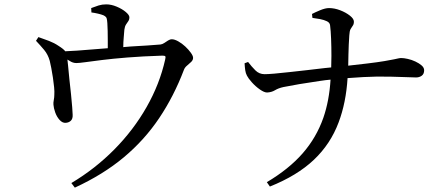

<svg xmlns="http://www.w3.org/2000/svg" viewBox="-20 -803 2040 880"><path d="M307 36Q416 -29 504 -118Q592 -207 652 -312.5Q712 -418 737 -530Q740 -542 737.5 -545Q735 -548 724 -548Q632 -545 564 -539.5Q496 -534 448 -528Q400 -522 371 -518Q342 -514 330 -514Q314 -514 299 -524Q295 -526 289 -530Q290 -520 292 -502Q294 -475 298 -440Q302 -405 305.5 -371Q309 -337 311 -311Q313 -285 313 -277Q314 -259 305 -250Q296 -241 281 -240Q266 -239 253 -253.5Q240 -268 233 -288Q226 -308 225 -323Q224 -332 226.5 -344.5Q229 -357 229 -370Q230 -383 228 -403.5Q226 -424 222.5 -447.5Q219 -471 215 -491.5Q211 -512 208 -524Q200 -553 182.5 -574Q165 -595 145 -616L156 -633Q180 -625 204.5 -615.5Q229 -606 248 -593Q272 -578 279 -568Q304 -569 334 -571Q378 -574 423 -578Q450 -580 474 -582V-616Q474 -639 473.5 -661Q473 -683 472 -697Q471 -713 468.5 -720Q466 -727 454 -733Q444 -737 429 -740.5Q414 -744 399 -746L398 -766Q416 -773 432 -778Q448 -783 467 -783Q490 -783 515 -772.5Q540 -762 556.5 -748Q573 -734 573 -724Q573 -713 568 -706Q563 -699 557.5 -690.5Q552 -682 550 -667Q549 -652 547 -630.5Q545 -609 545 -588Q544 -588 544 -587Q562 -588 580 -590Q619 -592 655 -594.5Q691 -597 715 -599Q724 -600 733 -606Q742 -612 750.5 -617.5Q759 -623 768 -623Q780 -623 797 -613.5Q814 -604 829 -590Q844 -576 854.5 -561.5Q865 -547 865 -538Q865 -528 856.5 -519.5Q848 -511 837.5 -502.5Q827 -494 823 -483Q777 -362 709.5 -261.5Q642 -161 547.5 -82Q453 -3 323 57Z M1203 32Q1304 -28 1367 -100Q1430 -172 1462 -263Q1489 -341 1495 -438Q1472 -436 1446 -432Q1397 -425 1352.5 -417.5Q1308 -410 1279 -404Q1256 -399 1240.5 -389.5Q1225 -380 1204 -379Q1191 -379 1171 -393Q1151 -407 1134.5 -425.5Q1118 -444 1112 -456Q1106 -467 1104 -481Q1102 -495 1101 -513L1117 -519Q1133 -498 1150.5 -480.5Q1168 -463 1193 -463Q1207 -463 1237 -465.5Q1267 -468 1306 -472.5Q1345 -477 1387 -481.5Q1429 -486 1468 -491Q1484 -492 1498 -494Q1499 -519 1499 -547Q1499 -588 1497.5 -625.5Q1496 -663 1493 -686Q1492 -699 1478.5 -705.5Q1465 -712 1447 -715.5Q1429 -719 1412 -721L1410 -739Q1423 -746 1447 -756Q1471 -766 1488 -766Q1513 -766 1539 -756Q1565 -746 1583.5 -731.5Q1602 -717 1602 -704Q1602 -692 1597 -685.5Q1592 -679 1587 -670Q1582 -661 1581 -641Q1578 -600 1577 -553Q1576 -526 1576 -502Q1626 -508 1663 -512Q1713 -518 1742 -523Q1771 -528 1785.5 -531Q1800 -534 1806.5 -535.5Q1813 -537 1819 -537Q1831 -537 1849 -533Q1867 -529 1884 -521Q1901 -513 1912.5 -503Q1924 -493 1924 -481Q1924 -464 1913 -456Q1902 -448 1887 -448Q1868 -448 1824 -450Q1780 -452 1708 -452Q1650 -451 1573 -445Q1566 -332 1532 -242Q1495 -143 1418.5 -70.5Q1342 2 1217 52Z"/></svg>

Font: Noto Serif HK ExtraLight Medium
Style: Regular
Weight: 500
Version: Version 2.002-H1;hotconv 1.1.0;makeotfexe 2.6.0